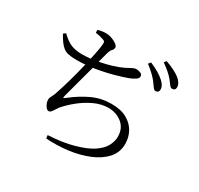

<svg xmlns="http://www.w3.org/2000/svg" viewBox="-177 -1039 1354 1305"><g transform="rotate(30 500.0 -386.5)"><path d="M263 -746 262 -768Q295 -778 325 -778Q359 -778 393.5 -760Q428 -742 428 -725Q428 -710 417.5 -700Q407 -690 400 -668Q391 -636 378 -585Q484 -605 552 -638Q579 -652 596 -661Q613 -670 625 -670Q641 -670 658 -663.5Q675 -657 675 -639Q675 -626 657.5 -614Q640 -602 612 -591Q580 -579 514 -560.5Q448 -542 364 -529Q326 -385 295 -273Q292 -261 291.5 -256Q291 -251 295.5 -252.5Q300 -254 311 -263Q380 -317 449.5 -349Q519 -381 598 -381Q672 -381 719.5 -354.5Q767 -328 790.5 -285Q814 -242 814 -191Q814 -124 771 -76.5Q728 -29 657.5 0Q587 29 502 40Q417 51 330 45L327 20Q443 14 523 -9Q611 -33 659.5 -66Q708 -99 727 -136Q746 -173 746 -208Q746 -274 701 -310.5Q656 -347 594 -347Q539 -347 485 -322Q431 -297 383.5 -259Q336 -221 300 -179Q289 -164 277 -144Q265 -124 251 -124Q236 -124 222.5 -146.5Q209 -169 209 -192Q209 -204 214.5 -213Q220 -222 231 -248Q272 -367 309 -523Q276 -520 243 -520Q201 -520 173.5 -526Q146 -532 123 -555.5Q100 -579 72 -629L90 -642Q132 -601 168 -586.5Q204 -572 253 -572Q285 -572 321 -576Q340 -661 343 -702Q347 -728 323 -732Q300 -741 263 -746ZM675 -741 689 -759Q765 -727 803 -692Q837 -663 837 -631Q837 -607 811 -605Q800 -606 790.5 -620Q781 -634 766 -654Q737 -693 675 -741ZM763 -803 776 -820Q852 -793 890 -763Q927 -733 927 -701Q927 -676 902 -675Q890 -675 879.5 -689.5Q869 -704 854 -723Q825 -759 763 -803Z"/></g></svg>

Font: Han-Nom Khai
Style: Regular
Weight: 400
Version: Version 1.200;June 22, 2023;FontCreator 14.0.0.2814 64-bit